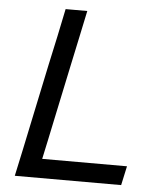

<svg xmlns="http://www.w3.org/2000/svg" viewBox="-52 -758 675 803"><g transform="rotate(5 286.0 -356.5)"><path d="M40 0Q52.5 -59 64.5 -114Q76 -169 90 -235.5L140 -473Q155 -541 167 -597.5Q178.5 -653.5 191 -713H282Q269.5 -653 257.5 -597Q245.5 -541 231 -472.5L184 -250Q174 -202.5 165.5 -162Q156.5 -121 148 -80.5H504L486.5 0Z"/></g></svg>

Font: Heraclito
Style: Italic
Weight: 400
Italic angle: -12°
Designer: Kostas Bartsokas (font) & Cristiano Sobral (main changes)
Foundry: Kostas Bartsokas (font) & Cristiano Sobral (main changes)
Version: Version 1.00;July 8, 2020;FontCreator 13.0.0.2655 64-bit